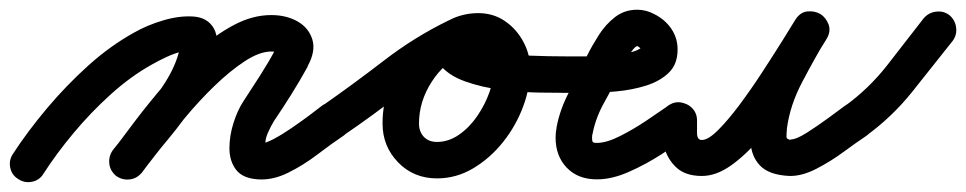

<svg xmlns="http://www.w3.org/2000/svg" viewBox="-58 -325 1987 395"><path d="M31 33Q23 46 7.5 49Q-8 52 -21 43Q-34 35 -37 19.5Q-40 4 -31 -9Q-1 -55 38.5 -102Q78 -149 123.5 -190Q169 -231 218 -258Q244 -273 277.5 -283Q311 -293 340 -291Q369 -289 382 -266.5Q395 -244 381 -194Q370 -154 344.5 -115Q319 -76 289 -40Q259 -4 234 30Q234 30 234 30Q234 30 234 30Q224 42 209 44Q194 46 181 37Q169 27 167 12Q165 -3 174 -16Q196 -44 224 -77.5Q252 -111 276 -146.5Q300 -182 309 -214Q312 -225 310.5 -228Q309 -231 315 -225Q318 -222 323 -220Q323 -220 320 -220Q319 -220 318 -219.5Q317 -219 316 -219Q300 -215 284 -207.5Q268 -200 254 -192Q211 -168 170 -131Q129 -94 93.5 -51.5Q58 -9 31 33Q31 33 31 33Q31 33 31 33ZM234 29Q225 42 209.5 44Q194 46 182 37Q169 28 167 12.5Q165 -3 174 -15Q194 -42 221 -77.5Q248 -113 280.5 -151Q313 -189 349.5 -221.5Q386 -254 424 -274Q462 -294 500 -294Q531 -294 554 -281Q577 -268 584.5 -244Q592 -220 575 -189Q575 -189 575 -189Q575 -188 575 -188Q559 -159 541.5 -131Q524 -103 505 -75Q499 -65 493 -51.5Q487 -38 488 -26Q488 -23 482 -27Q476 -31 479 -30Q488 -30 505 -39Q522 -48 541 -61Q560 -74 577.5 -87Q595 -100 605 -108Q605 -108 605 -108Q605 -108 605 -108Q618 -117 633.5 -114Q649 -111 658 -99Q667 -86 664 -70.5Q661 -55 649 -46Q625 -30 595.5 -7.5Q566 15 534.5 30.5Q503 46 473 44Q441 42 427.5 24Q414 6 414 -20Q414 -46 422.5 -72.5Q431 -99 443 -117Q460 -143 477 -169.5Q494 -196 509 -224Q509 -224 509 -223Q509 -223 509 -223Q513 -231 516.5 -224Q520 -217 512 -218Q506 -219 500 -219Q476 -219 445.5 -199Q415 -179 383 -148Q351 -117 322 -82Q293 -47 270 -17Q247 13 234 29Q234 29 234 29Q234 29 234 29Z M596 -56Q587 -68 590 -83.5Q593 -99 606 -108Q669 -152 732 -200.5Q795 -249 865 -283Q882 -291 895 -284.5Q908 -278 915 -265Q921 -252 917.5 -237.5Q914 -223 897 -215Q856 -197 830 -156.5Q804 -116 804 -71Q804 -54 814 -43.5Q824 -33 841 -33Q865 -33 886.5 -48Q908 -63 924 -86.5Q940 -110 949 -135.5Q958 -161 958 -183Q958 -196 949 -209.5Q940 -223 926 -223Q919 -223 913 -222Q909 -221 909 -221Q910 -222 911.5 -224.5Q913 -227 912 -226Q912 -226 912 -225Q912 -225 912 -225Q912 -224 912.5 -226.5Q913 -229 912 -230Q911 -235 911 -233.5Q911 -232 910 -235Q910 -235 911 -234Q917 -230 926 -227Q934 -224 942 -222Q950 -220 958 -219Q995 -212 1033 -210.5Q1071 -209 1108 -209Q1124 -208 1135 -197Q1146 -186 1145 -171Q1145 -155 1134 -144Q1123 -133 1108 -134Q1089 -134 1053 -134.5Q1017 -135 975.5 -140Q934 -145 899 -157.5Q864 -170 846.5 -192.5Q829 -215 842 -251Q842 -251 842 -251Q842 -250 842 -250Q851 -278 875.5 -288Q900 -298 926 -298Q957 -298 981 -281.5Q1005 -265 1019 -238.5Q1033 -212 1033 -183Q1033 -146 1018.5 -106.5Q1004 -67 977.5 -33.5Q951 0 916 21Q881 42 841 42Q793 42 761 9Q729 -24 729 -71Q729 -116 746.5 -157.5Q764 -199 794.5 -232Q825 -265 866 -283Q882 -291 895.5 -284.5Q909 -278 915 -266Q921 -253 918 -238.5Q915 -224 898 -216Q831 -183 770.5 -135.5Q710 -88 648 -46Q636 -37 620.5 -40Q605 -43 596 -56Z M1099 -134Q1083 -134 1072 -144.5Q1061 -155 1061 -171Q1061 -187 1072 -198Q1083 -209 1099 -209Q1127 -209 1155 -209Q1183 -209 1211 -213Q1223 -214 1237.5 -217Q1252 -220 1262 -227Q1262 -227 1263 -227Q1261 -211 1261 -223Q1261 -225 1258 -227Q1255 -229 1254 -230Q1253 -230 1253 -230Q1253 -230 1253 -230Q1249 -230 1241.5 -219.5Q1234 -209 1227 -196.5Q1220 -184 1218 -179Q1204 -148 1185.5 -115Q1167 -82 1161 -49Q1161 -49 1161 -50Q1161 -50 1161 -50Q1160 -46 1160 -42Q1160 -35 1161.5 -33Q1163 -31 1170 -31Q1190 -31 1218.5 -45.5Q1247 -60 1273.5 -78Q1300 -96 1316 -107Q1329 -117 1344 -114Q1359 -111 1368 -99Q1378 -86 1375 -71Q1372 -56 1360 -47Q1336 -29 1303.5 -8Q1271 13 1236 28.5Q1201 44 1170 44Q1131 44 1108 20Q1085 -4 1085 -42Q1085 -52 1087 -62Q1087 -62 1087 -62Q1087 -63 1087 -63Q1094 -101 1114 -138Q1134 -175 1150 -211Q1160 -231 1174 -253Q1188 -275 1207.5 -290Q1227 -305 1253 -305Q1271 -305 1288 -296Q1310 -285 1323 -266Q1336 -247 1336 -223Q1336 -193 1318 -175.5Q1300 -158 1271.5 -149Q1243 -140 1210.5 -137Q1178 -134 1148 -134Q1118 -134 1099 -134Q1099 -134 1099 -134Q1099 -134 1099 -134Z M1301 -77Q1301 -93 1311.5 -103.5Q1322 -114 1338 -114Q1354 -114 1365 -103.5Q1376 -93 1376 -77Q1376 -66 1376 -51.5Q1376 -37 1386 -37Q1399 -37 1419.5 -57.5Q1440 -78 1463.5 -109.5Q1487 -141 1509.5 -175.5Q1532 -210 1550.5 -239.5Q1569 -269 1578 -284Q1588 -300 1603 -301.5Q1618 -303 1630 -296Q1641 -289 1646.5 -275Q1652 -261 1642 -245Q1618 -205 1592.5 -156.5Q1567 -108 1561 -61Q1560 -50 1560 -44Q1560 -38 1570 -37Q1570 -37 1569 -37Q1568 -38 1568 -38Q1580 -38 1602 -52Q1624 -66 1646.5 -82.5Q1669 -99 1681 -108Q1681 -108 1681 -108Q1681 -108 1681 -108Q1694 -117 1709.5 -114Q1725 -111 1734 -99Q1743 -86 1740 -70.5Q1737 -55 1725 -46Q1704 -32 1677.5 -12.5Q1651 7 1622 22Q1593 37 1568 37Q1568 37 1567 37Q1566 37 1566 37Q1524 35 1505.5 15.5Q1487 -4 1486 -35Q1485 -66 1495 -102Q1505 -138 1521 -173.5Q1537 -209 1552.5 -238Q1568 -267 1578 -283Q1587 -299 1602 -301Q1617 -303 1629 -295Q1641 -288 1646.5 -274Q1652 -260 1642 -244Q1627 -220 1605.5 -185Q1584 -150 1558 -111Q1532 -72 1503.5 -38.5Q1475 -5 1445 16Q1415 37 1386 37Q1353 37 1334.5 20.5Q1316 4 1308.5 -22Q1301 -48 1301 -77Q1301 -77 1301 -77Q1301 -77 1301 -77Z M1723 -45Q1710 -36 1694.5 -38.5Q1679 -41 1670 -54Q1661 -67 1664 -82Q1667 -97 1679 -106Q1729 -142 1767 -190.5Q1805 -239 1842 -287Q1842 -287 1842 -287Q1842 -287 1842 -287Q1852 -299 1867.5 -301Q1883 -303 1895 -294Q1907 -284 1909 -268.5Q1911 -253 1902 -241Q1861 -189 1819 -136.5Q1777 -84 1723 -45Q1723 -45 1723 -45Q1723 -45 1723 -45Z"/></svg>

Font: FRB American Cursive Guidelines Extrabold
Style: Bold Italic
Weight: 800
Italic angle: -25°
Version: Version 2.0;Modular Font Editor K font №1